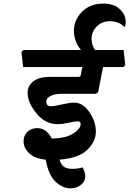

<svg xmlns="http://www.w3.org/2000/svg" viewBox="-20 -925 713 1059"><path d="M509.8 -407.7H317.9Q282.7 -407.7 258.8 -395.8Q234.9 -383.8 234.9 -362.3Q234.9 -353 241.2 -345.9Q247.6 -338.9 260.3 -338.9Q278.3 -338.9 321.3 -348.9Q364.3 -358.9 388.7 -358.9Q437.5 -358.9 473.1 -306.6Q508.8 -254.4 508.8 -199.2Q508.8 -145.5 461.9 -99.1Q415 -52.7 308.1 -44.4Q317.4 -14.6 334.2 -4.2Q351.1 6.3 379.4 6.3Q394.5 6.3 408.4 4.2Q422.4 2 436 -1.5Q442.4 10.7 446.3 23.2Q450.2 35.6 450.2 46.4Q450.2 76.2 426 95Q401.9 113.8 367.7 113.8Q326.7 113.8 287.4 78.1Q248 42.5 231.9 -44.4Q171.9 -50.3 140.9 -79.8Q109.9 -109.4 109.9 -145Q109.9 -177.2 130.9 -197.8Q151.9 -218.3 185.5 -218.3Q213.4 -218.3 232.7 -202.9Q252 -187.5 265.6 -161.1Q342.3 -162.1 383.5 -188.2Q424.8 -214.4 424.8 -240.7Q424.8 -249.5 419.9 -252.7Q415 -255.9 407.7 -255.9Q391.6 -255.9 358.4 -248Q325.2 -240.2 297.9 -240.2Q229.5 -240.2 180.9 -300Q132.3 -359.9 132.3 -413.1Q132.3 -450.7 163.3 -475.8Q194.3 -501 256.8 -501H413.6Q418.5 -501 421.6 -503.4Q424.8 -505.9 425.3 -510.7L434.1 -555.2H107.9L98.1 -638.2L108.9 -649.4H426.3Q406.7 -673.3 397.2 -700.7Q387.7 -728 387.7 -754.4Q387.7 -815.4 432.6 -860.4Q477.5 -905.3 550.3 -905.3Q608.4 -905.3 640.9 -874.5Q673.3 -843.8 673.3 -804.7Q673.3 -790 671.1 -784.4Q668.9 -778.8 667 -775.4Q649.4 -793.5 628.4 -800.8Q607.4 -808.1 587.9 -808.1Q542 -808.1 513.4 -778.6Q484.9 -749 484.9 -710Q484.9 -694.3 489.7 -678.5Q494.6 -662.6 503.9 -649.4H661.6L670.9 -566.4L660.6 -555.2H548.3L521.5 -417.5Z"/></svg>

Font: Sitara
Style: Bold Italic
Weight: 700
Italic angle: -11°
Designer: Neelakash Kshetrimayum
Foundry: Neelakash Kshetrimayum
Version: Version 1.000;PS Version 1.000;PS 1.0;hotconv 1.;hotconv 1.0